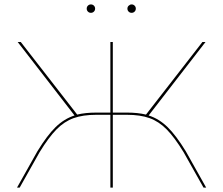

<svg xmlns="http://www.w3.org/2000/svg" viewBox="-20 -848 1009 868"><path d="M372 -809Q372 -817 377.5 -822.5Q383 -828 391 -828Q399 -828 404.5 -822.5Q410 -817 410 -809Q410 -801 404.5 -795.5Q399 -790 391 -790Q383 -790 377.5 -795.5Q372 -801 372 -809ZM556 -809Q556 -817 562 -822.5Q568 -828 575 -828Q583 -828 588.5 -822.5Q594 -817 594 -809Q594 -801 588.5 -795.5Q583 -790 575 -790Q567 -790 561.5 -795.5Q556 -801 556 -809ZM912 0H900L810 -160Q769 -227 733.5 -263Q698 -299 656 -314Q614 -329 554 -329H490V0H479V-329H415Q355 -329 313 -314Q271 -299 235.5 -263Q200 -227 159 -160L69 0H57L149 -164Q193 -236 231.5 -273.5Q270 -311 317 -326L60 -658H74L329 -330Q366 -339 415 -339H479V-658H490V-339H554Q603 -339 640 -330L895 -658H909L652 -326Q699 -311 737.5 -273.5Q776 -236 820 -164Z"/></svg>

Font: Ysabeau Infant Hairline
Style: Regular
Weight: 100
Designer: Christian Thalmann (Catharsis Fonts)
Version: Version 0.003